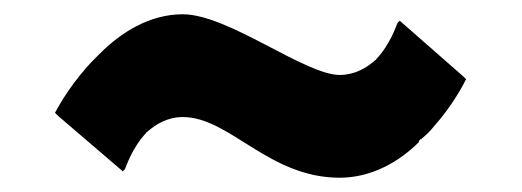

<svg xmlns="http://www.w3.org/2000/svg" viewBox="-20 -550 731 269"><path d="M456 -301C501 -301 540 -324 567 -351C567 -351 566 -352 569 -355H570L578 -362C582 -366 585 -369 588 -373C613 -401 628 -429 633 -439L629 -443L540 -521L537 -518C535 -514 527 -488 507 -467V-466H506C494 -455 477 -445 456 -445C407 -445 300 -530 236 -530C189 -530 149 -504 120 -475L113 -468C82 -437 63 -403 57 -392L61 -388L152 -310L155 -313C157 -317 165 -343 185 -364V-365H186C198 -376 215 -386 236 -386C302 -386 356 -301 456 -301ZM578 -362H577ZM629 -443H628ZM61 -388H62Z"/></svg>

Font: Hussar Woodtype
Style: Bd
Weight: 900
Foundry: Cannot Into Space Fonts
Version: Version 1.07